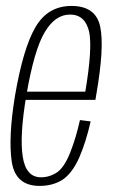

<svg xmlns="http://www.w3.org/2000/svg" viewBox="-20 -622 380 646"><path d="M113 3.5 118 -25.5Q67 -25.5 56.5 -95Q45.5 -164.5 68.5 -300.5Q95 -455.5 131 -514.5Q166 -573 215.5 -573Q266.5 -573 280 -515Q291.5 -458.5 267 -313.5H64.5L60 -286H301Q302.5 -294 303.5 -301Q332 -463.5 317 -533Q302 -602 220.5 -602Q141 -602 99.5 -531Q58 -460.5 30.5 -300Q7.5 -160.5 19.5 -78Q32 3.5 113 3.5ZM118 -25.5 113 3.5Q157.5 3.5 190 -17Q222 -38 246 -90.5Q269 -143 285 -213.5L249 -218Q236 -159 216.5 -109.5Q197 -60 172.5 -42.5Q147 -25.5 118 -25.5Z"/></svg>

Font: Anybody Condensed ExtraLight
Style: Italic
Weight: 250
Width: 3
Italic angle: -10°
Version: Version 1.113;gftools[0.9.25]